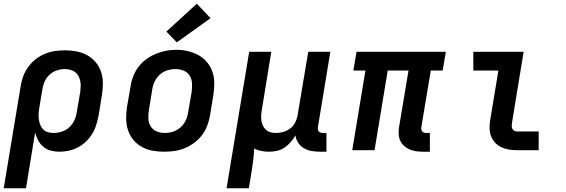

<svg xmlns="http://www.w3.org/2000/svg" viewBox="-29 -809 3049 1034"><path d="M-9 205 82 -343Q86 -370 95.5 -396.5Q105 -423 122 -447Q139 -471 162.5 -489.5Q186 -508 212.5 -519Q239 -530 266.5 -534Q294 -538 321 -538Q353 -538 384 -532Q415 -526 441 -511.5Q467 -497 486.5 -473.5Q506 -450 515.5 -421.5Q525 -393 525 -361Q525 -329 520 -297L502 -187Q497 -162 489.5 -137Q482 -112 468 -89Q454 -66 434.5 -47Q415 -28 391 -15.5Q367 -3 341.5 2.5Q316 8 291 8Q267 8 244.5 2Q222 -4 204.5 -18.5Q187 -33 176.5 -53Q166 -73 160 -95L111 205ZM259 -93Q281 -93 303.5 -100Q326 -107 343.5 -123Q361 -139 371 -160Q381 -181 384 -203L403 -313Q405 -329 405.5 -344Q406 -359 403 -373.5Q400 -388 393 -400.5Q386 -413 374.5 -421.5Q363 -430 348.5 -433.5Q334 -437 319 -437Q298 -437 276 -429.5Q254 -422 237 -406Q220 -390 211 -369Q202 -348 199 -327L183 -230Q180 -214 179 -198Q178 -182 180 -167Q182 -152 187.5 -137.5Q193 -123 203 -112.5Q213 -102 228 -97.5Q243 -93 259 -93Z M855 8Q823 8 792 2.5Q761 -3 734.5 -18Q708 -33 689 -56Q670 -79 660.5 -108Q651 -137 650.5 -169Q650 -201 655 -233L674 -343Q678 -371 688.5 -398Q699 -425 716.5 -448.5Q734 -472 758.5 -490Q783 -508 810 -519Q837 -530 864.5 -535.5Q892 -541 921 -541Q953 -541 983.5 -533.5Q1014 -526 1040.5 -511.5Q1067 -497 1086 -474Q1105 -451 1115 -422Q1125 -393 1125 -361Q1125 -329 1120 -297L1102 -187Q1097 -159 1087 -132Q1077 -105 1059 -81.5Q1041 -58 1017 -40Q993 -22 966 -11Q939 0 911 4Q883 8 855 8ZM857 -93Q872 -93 887 -95.5Q902 -98 916 -105Q930 -112 942.5 -122.5Q955 -133 963.5 -146.5Q972 -160 977 -174.5Q982 -189 984 -203L1003 -313Q1006 -337 1005 -360Q1004 -383 992.5 -401.5Q981 -420 960 -428.5Q939 -437 916 -437Q894 -437 871.5 -430Q849 -423 831.5 -407Q814 -391 804 -370Q794 -349 791 -327L773 -217Q769 -194 770 -171Q771 -148 782 -129.5Q793 -111 813.5 -102Q834 -93 857 -93ZM923 -581 867 -639 1031 -789 1105 -711Z M1191 205 1313 -530H1432L1381 -217Q1378 -202 1377.5 -187Q1377 -172 1379 -158Q1381 -144 1387.5 -131Q1394 -118 1404.5 -109Q1415 -100 1429 -96.5Q1443 -93 1458 -93Q1478 -93 1498.5 -99Q1519 -105 1535.5 -118.5Q1552 -132 1561.5 -151Q1571 -170 1574 -190L1631 -530H1750L1683 -124Q1682 -118 1683 -112Q1684 -106 1687.5 -101.5Q1691 -97 1697 -95Q1703 -93 1710 -93H1729V8H1693Q1670 8 1648 4Q1626 0 1607.5 -11Q1589 -22 1577 -40Q1565 -58 1562 -80Q1551 -60 1536 -43Q1521 -26 1502 -13.5Q1483 -1 1461.5 3.5Q1440 8 1419 8Q1398 8 1378 4Q1358 0 1340 -9Q1339 19 1335.5 47Q1332 75 1328 102L1311 205Z M2250 8Q2231 8 2212.5 5.5Q2194 3 2177.5 -4Q2161 -11 2147.5 -23Q2134 -35 2126.5 -51.5Q2119 -68 2118 -87Q2117 -106 2120 -124L2171 -429H2059L1988 0H1868L1939 -429H1874L1891 -530H2372L2355 -429H2291L2240 -124Q2239 -118 2240 -112Q2241 -106 2244.5 -101.5Q2248 -97 2254 -95Q2260 -93 2267 -93H2286V8Z M2757 0Q2735 0 2713 -3.5Q2691 -7 2671.5 -16Q2652 -25 2637.5 -40.5Q2623 -56 2615.5 -76Q2608 -96 2607.5 -118.5Q2607 -141 2611 -163L2655 -429H2520V-530H2791L2728 -146Q2727 -138 2727 -130Q2727 -122 2730.5 -115Q2734 -108 2741.5 -104.5Q2749 -101 2757 -101H2872V0Z"/></svg>

Font: Iosevka Curly Extended
Style: Bold Italic
Weight: 700
Width: 7
Italic angle: -9°
Monospace: yes
Designer: Belleve Invis
Foundry: Belleve Invis
Version: Version 11.1.0; ttfautohint (v1.8.3)